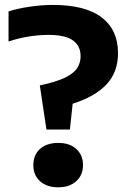

<svg xmlns="http://www.w3.org/2000/svg" viewBox="-20 -770 536 798"><path d="M173 -231.5 145.5 -415Q211.5 -429 248.5 -446.5Q285.5 -464 300.2 -486.2Q315 -508.5 315 -536.5Q315 -579.5 283 -602.2Q251 -625 181.5 -625Q140.5 -625 97 -617.8Q53.5 -610.5 15.5 -597.5V-722.5Q52 -734.5 102.5 -742Q153 -749.5 200 -749.5Q335 -749.5 402.8 -697.5Q470.5 -645.5 470.5 -549.5Q470.5 -469.5 422 -418.5Q373.5 -367.5 282 -339L270.5 -231.5ZM222 8.5Q175 8.5 146.8 -16.5Q118.5 -41.5 118.5 -83.5Q118.5 -126 146.2 -151Q174 -176 222 -176Q270 -176 297.5 -150.5Q325 -125 325 -83.5Q325 -42.5 297 -17Q269 8.5 222 8.5Z"/></svg>

Font: Encode Sans
Style: Bold
Weight: 700
Designer: Multiple Designers
Foundry: Impallari Type
Version: Version 3.002; ttfautohint (v1.8.3) -l 8 -r 50 -G 200 -x 14 